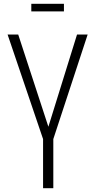

<svg xmlns="http://www.w3.org/2000/svg" viewBox="-20 -992 502 1012"><path d="M207 0V-259L20 -810H76L235 -324L386 -810H442L261 -259V0ZM145 -932V-972H317V-932Z"/></svg>

Font: Oswald ExtraLight
Style: Regular
Weight: 250
Designer: Vernon Adams
Foundry: Vernon Adams
Version: Version 4.103;gftools[0.9.33.dev8+g029e19f]